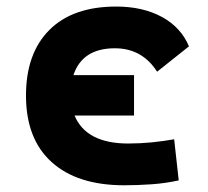

<svg xmlns="http://www.w3.org/2000/svg" viewBox="-20 -547 626 577"><path d="M353.5 9.8Q212.4 9.8 135.3 -59.8Q58.1 -129.4 58.1 -259.8Q58.1 -386.7 128.4 -457Q198.7 -527.3 329.1 -527.3Q409.2 -527.3 466.6 -496.1Q523.9 -464.8 547.9 -407.7L452.1 -331.5Q407.2 -401.9 325.2 -401.9Q227.5 -401.9 200.7 -321.3H382.8V-199.7H204.1Q239.3 -115.7 365.2 -115.7Q400.4 -115.7 435.3 -119.1Q470.2 -122.6 503.4 -128.4L517.1 -4.9Q477.5 3.9 435.5 6.8Q393.6 9.8 353.5 9.8Z"/></svg>

Font: Cascadia Code NF
Style: Bold
Weight: 700
Monospace: yes
Designer: Aaron Bell
Foundry: Saja Typeworks
Version: Version 2404.023; ttfautohint (v1.8.4)